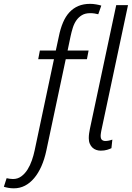

<svg xmlns="http://www.w3.org/2000/svg" viewBox="-124 -789 698 1018"><path d="M162.1 -475.1H78.6L87.4 -521H171.9L188 -595.7Q196.3 -637.2 210 -669.4Q223.6 -701.7 243.9 -723.6Q264.2 -745.6 291.3 -757.1Q318.4 -768.6 354 -768.6Q369.6 -768.6 386.2 -765.6Q402.8 -762.7 413.1 -759.3L397 -713.4Q388.2 -715.8 377.4 -717.5Q366.7 -719.2 354.5 -719.2Q328.1 -719.2 310.5 -708.7Q293 -698.2 281 -681.2Q269 -664.1 262 -641.6Q254.9 -619.1 250 -595.7L234.4 -521H345.7L336.9 -475.1H224.6L121.6 9.8Q111.8 55.7 95.5 92.5Q79.1 129.4 57.1 155.5Q35.2 181.6 8.1 195.6Q-19 209.5 -50.3 209.5Q-65.9 209.5 -79.6 207Q-93.3 204.6 -103.5 201.2L-88.9 155.8Q-81.5 157.7 -72 158.9Q-62.5 160.2 -55.2 160.2Q-30.3 160.2 -11.2 146.2Q7.8 132.3 21.7 110.4Q35.6 88.4 44.9 61.5Q54.2 34.7 59.6 8.8ZM492.2 -761.7H554.7L415 -104.5Q414.1 -100.6 413.1 -95.7Q412.1 -90.8 411.4 -85.9Q410.6 -81.1 410.2 -77.1Q409.7 -73.2 409.7 -71.3Q409.2 -54.2 416 -47.9Q422.9 -41.5 434.6 -41.5Q443.4 -41.5 453.1 -43.5Q462.9 -45.4 471.7 -48.8L466.8 -3.4Q458.5 1 443.8 5.4Q429.2 9.8 410.2 9.8Q397.9 9.8 386.5 5.9Q375 2 366.2 -6.3Q357.4 -14.6 352.1 -27.1Q346.7 -39.6 346.7 -56.6Q346.7 -69.3 348.6 -82.5Q350.6 -95.7 352.5 -105Z"/></svg>

Font: Ufes Sans Light
Style: Italic
Weight: 200
Designer: Ricardo Esteves & Thais Bronze
Foundry: ProDesignUfes - Ricardo Esteves, Thais Bronze
Version: Version 2.0